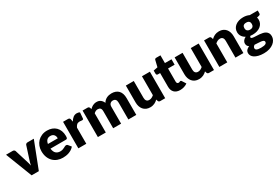

<svg xmlns="http://www.w3.org/2000/svg" viewBox="89 -1871 4743 3251"><g transform="rotate(-30 2460.0 -245.0)"><path d="M541 -518.5 340 0H199L-2 -518.5H127Q143.5 -518.5 154.8 -510.8Q166 -503 170 -491.5L242 -259Q251.5 -230.5 258.8 -203.5Q266 -176.5 271.5 -149.5Q282.5 -203.5 302 -259L377 -491.5Q381 -503 392 -510.8Q403 -518.5 418 -518.5Z M896.5 -321.5Q896.5 -340 891.8 -357.5Q887 -375 876.2 -388.8Q865.5 -402.5 848 -411Q830.5 -419.5 805.5 -419.5Q761.5 -419.5 736.5 -394.2Q711.5 -369 703.5 -321.5ZM701.5 -231.5Q709 -166.5 741 -137.2Q773 -108 823.5 -108Q850.5 -108 870 -114.5Q889.5 -121 904.8 -129Q920 -137 932.8 -143.5Q945.5 -150 959.5 -150Q978 -150 987.5 -136.5L1032.5 -81Q1008.5 -53.5 980.8 -36.2Q953 -19 923.8 -9.2Q894.5 0.5 865.2 4.2Q836 8 809.5 8Q755 8 707.2 -9.8Q659.5 -27.5 623.8 -62.5Q588 -97.5 567.2 -149.5Q546.5 -201.5 546.5 -270.5Q546.5 -322.5 564.2 -369Q582 -415.5 615.2 -450.5Q648.5 -485.5 695.8 -506Q743 -526.5 802.5 -526.5Q854 -526.5 896.8 -510.5Q939.5 -494.5 970.2 -464Q1001 -433.5 1018.2 -389.2Q1035.5 -345 1035.5 -289Q1035.5 -271.5 1034 -260.5Q1032.5 -249.5 1028.5 -243Q1024.5 -236.5 1017.8 -234Q1011 -231.5 1000.5 -231.5Z M1258 -438.5Q1282 -480.5 1313.2 -504.5Q1344.5 -528.5 1385 -528.5Q1420 -528.5 1442 -512L1432 -398Q1429.5 -387 1423.8 -383Q1418 -379 1408 -379Q1404 -379 1397.5 -379.5Q1391 -380 1384 -380.8Q1377 -381.5 1369.8 -382.2Q1362.5 -383 1356.5 -383Q1322.5 -383 1302.2 -365Q1282 -347 1268 -315V0H1113V-518.5H1205Q1216.5 -518.5 1224.2 -516.5Q1232 -514.5 1237.2 -510.2Q1242.5 -506 1245.2 -499Q1248 -492 1250 -482Z M1494.5 0V-518.5H1590.5Q1619.5 -518.5 1628.5 -492.5L1637 -464.5Q1650 -478 1664 -489.2Q1678 -500.5 1694.2 -508.8Q1710.5 -517 1729.2 -521.8Q1748 -526.5 1770.5 -526.5Q1817.5 -526.5 1848.2 -502.2Q1879 -478 1895 -437.5Q1908 -461.5 1926.8 -478.5Q1945.5 -495.5 1967.2 -506Q1989 -516.5 2013.2 -521.5Q2037.5 -526.5 2061.5 -526.5Q2106 -526.5 2140.5 -513.2Q2175 -500 2198.2 -474.8Q2221.5 -449.5 2233.5 -412.8Q2245.5 -376 2245.5 -329.5V0H2090.5V-329.5Q2090.5 -410 2021.5 -410Q1990 -410 1969.2 -389.2Q1948.5 -368.5 1948.5 -329.5V0H1793.5V-329.5Q1793.5 -374 1776 -392Q1758.5 -410 1724.5 -410Q1703.5 -410 1684.8 -400.5Q1666 -391 1649.5 -375V0Z M2810.5 -518.5V0H2714.5Q2685.5 0 2676.5 -26L2667.5 -56Q2652.5 -41.5 2636.5 -29.8Q2620.5 -18 2602.2 -9.8Q2584 -1.5 2562.8 3.2Q2541.5 8 2516.5 8Q2474 8 2441.2 -6.8Q2408.5 -21.5 2386 -48Q2363.5 -74.5 2352 -110.5Q2340.5 -146.5 2340.5 -189.5V-518.5H2495.5V-189.5Q2495.5 -151 2513 -130Q2530.5 -109 2564.5 -109Q2590 -109 2612.2 -119.8Q2634.5 -130.5 2655.5 -149V-518.5Z M3101 8Q3064 8 3035.8 -2.8Q3007.5 -13.5 2988.2 -33.2Q2969 -53 2959 -81Q2949 -109 2949 -143.5V-411.5H2905Q2893 -411.5 2884.5 -419.2Q2876 -427 2876 -442V-502.5L2958.5 -518.5L2989 -645Q2995 -669 3023 -669H3104V-517.5H3232.5V-411.5H3104V-154Q3104 -136 3112.8 -124.2Q3121.5 -112.5 3138 -112.5Q3146.5 -112.5 3152.2 -114.2Q3158 -116 3162.2 -118.2Q3166.5 -120.5 3170.2 -122.2Q3174 -124 3179 -124Q3186 -124 3190.2 -120.8Q3194.5 -117.5 3199 -110.5L3246 -37Q3216 -14.5 3178.5 -3.2Q3141 8 3101 8Z M3764.5 -518.5V0H3668.5Q3639.5 0 3630.5 -26L3621.5 -56Q3606.5 -41.5 3590.5 -29.8Q3574.5 -18 3556.2 -9.8Q3538 -1.5 3516.8 3.2Q3495.5 8 3470.5 8Q3428 8 3395.2 -6.8Q3362.5 -21.5 3340 -48Q3317.5 -74.5 3306 -110.5Q3294.5 -146.5 3294.5 -189.5V-518.5H3449.5V-189.5Q3449.5 -151 3467 -130Q3484.5 -109 3518.5 -109Q3544 -109 3566.2 -119.8Q3588.5 -130.5 3609.5 -149V-518.5Z M4012.5 -462.5Q4027.5 -476.5 4043.5 -488.5Q4059.5 -500.5 4077.8 -508.8Q4096 -517 4117.2 -521.8Q4138.5 -526.5 4163.5 -526.5Q4206 -526.5 4238.8 -511.8Q4271.5 -497 4294 -470.8Q4316.5 -444.5 4328 -408.2Q4339.5 -372 4339.5 -329.5V0H4184.5V-329.5Q4184.5 -367.5 4167 -388.8Q4149.5 -410 4115.5 -410Q4090 -410 4067.8 -399.2Q4045.5 -388.5 4024.5 -370V0H3869.5V-518.5H3965.5Q3994.5 -518.5 4003.5 -492.5Z M4637 -286.5Q4675.5 -286.5 4692.8 -305.8Q4710 -325 4710 -355.5Q4710 -387 4692.8 -405Q4675.5 -423 4637 -423Q4598.5 -423 4581.2 -405Q4564 -387 4564 -355.5Q4564 -340.5 4568.2 -328Q4572.5 -315.5 4581.5 -306.2Q4590.5 -297 4604.2 -291.8Q4618 -286.5 4637 -286.5ZM4757 19Q4757 0.5 4740.5 -7.8Q4724 -16 4697.5 -19.5Q4671 -23 4638.2 -23.8Q4605.5 -24.5 4573 -27.5Q4558.5 -17.5 4549.2 -5.2Q4540 7 4540 22.5Q4540 33.5 4544.8 42.5Q4549.5 51.5 4561.5 58Q4573.5 64.5 4593.8 68.2Q4614 72 4645 72Q4678.5 72 4700 68Q4721.5 64 4734.2 57Q4747 50 4752 40.2Q4757 30.5 4757 19ZM4910 -502.5V-446Q4910 -433 4902.8 -425.5Q4895.5 -418 4878 -414L4840.5 -405.5Q4843.5 -394.5 4845.2 -383Q4847 -371.5 4847 -359Q4847 -320 4830.8 -289Q4814.5 -258 4786.2 -236.2Q4758 -214.5 4719.5 -202.8Q4681 -191 4637 -191Q4625 -191 4613.5 -191.8Q4602 -192.5 4591 -194.5Q4574 -184 4574 -171Q4574 -158 4588 -152.2Q4602 -146.5 4625 -144.2Q4648 -142 4677.2 -141.2Q4706.5 -140.5 4737 -137.8Q4767.5 -135 4796.8 -128.5Q4826 -122 4849 -107.5Q4872 -93 4886 -68.8Q4900 -44.5 4900 -7Q4900 28 4883 61.5Q4866 95 4833 121Q4800 147 4752 162.8Q4704 178.5 4642 178.5Q4581 178.5 4536.8 167Q4492.5 155.5 4463.2 136.8Q4434 118 4420 93.5Q4406 69 4406 42.5Q4406 8 4426 -15Q4446 -38 4482 -52Q4463 -63.5 4452 -81.5Q4441 -99.5 4441 -128Q4441 -139.5 4445 -152.2Q4449 -165 4457.8 -177.2Q4466.5 -189.5 4479.5 -200.5Q4492.5 -211.5 4510.5 -220Q4470 -241.5 4446.5 -276.8Q4423 -312 4423 -359Q4423 -398 4439.5 -429.2Q4456 -460.5 4484.8 -482.2Q4513.5 -504 4552.5 -515.8Q4591.5 -527.5 4637 -527.5Q4703 -527.5 4754 -502.5Z"/></g></svg>

Font: Lato ExtraBold
Style: Regular
Weight: 800
Designer: Lukasz Dziedzic with Adam Twardoch and Botio Nikoltchev
Foundry: tyPoland Lukasz Dziedzic
Version: Version 2.015; 2015-08-06; http://www.latofonts.com/